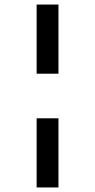

<svg xmlns="http://www.w3.org/2000/svg" viewBox="-20 -772 418 844"><path d="M237 -752V-448H141V-752ZM237 -252V52H141V-252Z"/></svg>

Font: Pathway Extreme
Style: Bold
Weight: 700
Designer: Eduardo Rodriguez Tunni
Foundry: Eduardo Rodriguez Tunni
Version: Version 1.001;gftools[0.9.26]